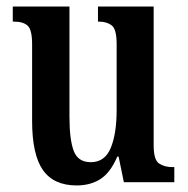

<svg xmlns="http://www.w3.org/2000/svg" viewBox="-20 -556 574 586"><path d="M214 10Q144 10 111 -37Q78 -84 78 -187V-421Q78 -465 64.5 -477.5Q51 -490 23 -490H19V-536H192V-200Q192 -130 205 -95.5Q218 -61 257 -61Q300 -61 318 -104.5Q336 -148 336 -220V-421Q336 -467 321 -478.5Q306 -490 282 -490H279V-536H449V-112Q449 -68 465.5 -57Q482 -46 506 -46H512V0H358L342 -78H338Q317 -29 286.5 -9.5Q256 10 214 10Z"/></svg>

Font: Noto Serif Bengali ExtraCondensed SemiBold
Style: Regular
Weight: 600
Width: 2
Designer: Juan Bruce, Universal Thirst, Indian Type Foundry and the Monotype Design Team.
Foundry: Monotype Imaging Inc.
Version: Version 2.003; ttfautohint (v1.8.4.7-5d5b)